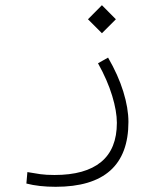

<svg xmlns="http://www.w3.org/2000/svg" viewBox="-20 -507 626 746"><path d="M196.3 218.8Q131.3 218.8 82.5 206.1L86.4 161.6Q113.8 166.5 136.5 169.7Q159.2 172.9 191.9 172.9Q311.5 172.9 372.8 122.3Q434.1 71.8 434.1 -29.8Q434.1 -74.7 415.8 -135Q397.5 -195.3 360.8 -261.2L399.9 -283.2Q439 -215.8 459 -151.4Q479 -86.9 479 -33.2Q479 218.8 196.3 218.8ZM376 -377.9 321.8 -432.1 376 -486.8 430.2 -432.1Z"/></svg>

Font: Cascadia Code NF ExtraLight
Style: Regular
Weight: 200
Monospace: yes
Designer: Aaron Bell
Foundry: Saja Typeworks
Version: Version 2404.023; ttfautohint (v1.8.4)